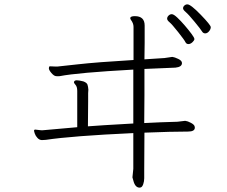

<svg xmlns="http://www.w3.org/2000/svg" viewBox="-20 -799 1040 880"><path d="M839 -779Q854 -779 900 -731.5Q946 -684 946 -674.5Q946 -665 938 -655.5Q930 -646 920.5 -646Q911 -646 905.5 -655.5Q900 -665 872 -699Q844 -733 831.5 -743.5Q819 -754 819 -761Q819 -768 825 -773.5Q831 -779 839 -779ZM827 -682Q845 -661 858 -643.5Q871 -626 871 -620Q871 -614 862 -605.5Q853 -597 843.5 -597Q834 -597 829.5 -606.5Q825 -616 796.5 -652Q768 -688 757 -697Q746 -706 746 -713.5Q746 -721 752.5 -727.5Q759 -734 767.5 -734Q776 -734 792.5 -718.5Q809 -703 827 -682ZM598 -725Q643 -725 643 -682V-603Q643 -575 642 -527L734 -533L768 -538H771Q780 -537 797 -529Q814 -521 814 -510Q814 -492 784 -489L642 -483V-362Q642 -297 641 -235Q715 -239 793 -241L827 -245H830Q840 -244 855 -236Q870 -228 872 -220L873 -214Q873 -196 842 -196Q767 -196 642 -191L641 -15V18Q641 32 636.5 45Q632 58 625 60L620 61Q599 61 591 28Q588 17 587 14L591 -25V-189Q309 -176 190 -158Q183 -157 172 -157Q161 -157 152 -166.5Q143 -176 139.5 -186.5Q136 -197 136 -200.5Q136 -204 140 -205H142L168 -202H176L334 -216V-382Q334 -401 326.5 -409.5Q319 -418 319 -422V-423Q321 -431 331.5 -431Q342 -431 362 -426Q378 -420 381 -411Q384 -402 385 -388L384 -372V-334L383 -220Q431 -224 591 -233V-480Q336 -466 254 -450Q246 -449 236.5 -450Q227 -451 215.5 -464.5Q204 -478 204 -486Q204 -494 208 -495H211L235 -494Q239 -494 243 -494Q247 -494 335 -504Q423 -514 592 -524V-676Q592 -692 580 -708Q577 -712 577 -716V-717Q579 -725 598 -725Z"/></svg>

Font: LXGW WenKai Light
Style: Regular
Weight: 300
Designer: LXGW / Fontworks Inc.
Foundry: LXGW / Fontworks Inc.
Version: Version 1.501; October 10, 2024